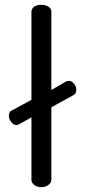

<svg xmlns="http://www.w3.org/2000/svg" viewBox="-20 -780 353 800"><path d="M152 0Q134 0 122.5 -9.5Q111 -19 111 -30V-291L59 -262Q54 -259 48 -259Q36 -259 26.5 -272Q17 -285 17 -298Q17 -305 20 -311.5Q23 -318 30 -320L111 -364V-731Q111 -744 122.5 -752Q134 -760 152 -760Q170 -760 182 -752Q194 -744 194 -731V-405L256 -441Q260 -443 266 -443Q275 -443 282 -437.5Q289 -432 293.5 -423.5Q298 -415 298 -406Q298 -389 285 -383L194 -333V-30Q194 -19 182 -9.5Q170 0 152 0Z"/></svg>

Font: Dosis ExtraLight Medium
Style: Regular
Weight: 500
Version: Version 3.001; ttfautohint (v1.8.2)